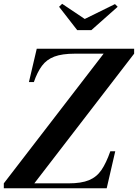

<svg xmlns="http://www.w3.org/2000/svg" viewBox="-72 -1012 740 1032"><path d="M-51.5 0V-26.5L485 -723.5H330.5Q262 -723.5 220.2 -707.8Q178.5 -692 153.5 -658.2Q128.5 -624.5 110 -571H83.5L125.5 -750H649V-723.5L112.5 -26.5H297Q365 -26.5 406.2 -43.5Q447.5 -60.5 473.2 -98.2Q499 -136 521 -199H547.5L501.5 0ZM343 -850 245.5 -975.5 262 -991.5 383.5 -910 546 -990 560.5 -975.5 419 -850Z"/></svg>

Font: Bodoni Moda 9pt SemiBold
Style: Italic
Weight: 600
Italic angle: -13°
Designer: Owen Earl
Foundry: indestructible type
Version: Version 2.004